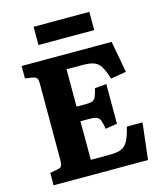

<svg xmlns="http://www.w3.org/2000/svg" viewBox="-129 -992 923 1088"><g transform="rotate(-15 332.5 -448.5)"><path d="M49 0V-73L92 -81Q111 -84 117 -93.5Q123 -103 123 -132V-573Q123 -599 116.5 -608.5Q110 -618 90 -621L49 -627V-700H577L611 -515L520 -500Q506 -546 491.5 -571Q477 -596 453 -606Q429 -616 387 -616H290V-397H347Q371 -397 383.5 -402Q396 -407 403 -423Q410 -439 418 -471L486 -477V-244L417 -233Q412 -266 405.5 -282.5Q399 -299 385.5 -305Q372 -311 346 -311H290V-85H405Q448 -85 472 -96.5Q496 -108 510 -136Q524 -164 536 -214H628L603 0ZM172 -790V-897H499V-790Z"/></g></svg>

Font: Literata
Style: Bold
Weight: 700
Designer: Latin by Veronika Burian and Jose Scaglione. Greek by Irene Vlachou. Cyrillic by Vera Evstafieva.
Foundry: TypeTogether
Version: Version 3.103; ttfautohint (v1.8.4.7-5d5b);gftools[0.9.29]